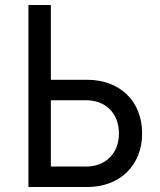

<svg xmlns="http://www.w3.org/2000/svg" viewBox="-20 -750 640 770"><path d="M330 0C461 0 550 -87 550 -215C550 -344 461 -430 330 -430H184V-730H94V0ZM184 -348H325C404 -348 457 -295 457 -215C457 -135 404 -82 325 -82H184Z"/></svg>

Font: Tekne LDO
Style: Regular
Weight: 400
Monospace: yes
Designer: Alessio Laiso, Mario Rullo, Paolo Rosset
Foundry: Alessio Laiso
Version: Version 1.000;hotconv 1.0.109;makeotfexe 2.5.65596